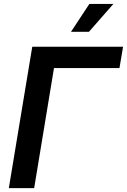

<svg xmlns="http://www.w3.org/2000/svg" viewBox="-20 -968 653 988"><path d="M613.3 -727.5 594.7 -617.7H257.8L155.8 0H25.4L146 -727.5ZM345.2 -804.2 439.9 -947.8H563.5L437.5 -804.2Z"/></svg>

Font: Inter 18pt SemiBold
Style: Italic
Weight: 600
Italic angle: -9.3988°
Designer: Rasmus Andersson
Foundry: rsms
Version: Version 4.001;git-66647c0bb